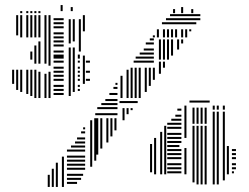

<svg xmlns="http://www.w3.org/2000/svg" viewBox="-20 -740 985 760"><path d="M36 -408H28V-464H36ZM52 -384H44V-464H52ZM52 -600H44V-680H52ZM68 -376H60V-464H68ZM68 -592H60V-680H68ZM92 -368H84V-464H92ZM92 -592H84V-680H92ZM108 -360H100V-464H108ZM108 -504H100V-536H108ZM108 -592H100V-680H108ZM124 -352H116V-464H124ZM124 -488H116V-560H124ZM124 -592H116V-680H124ZM140 -352H132V-456H140ZM140 -488H132V-576H140ZM140 -592H132V-680H140ZM164 -352H156V-448H164ZM164 -488H156V-680H164ZM180 -352H172V-456H180ZM180 -480H172V-680H180ZM232 -364H192V-372H232ZM232 -380H192V-388H232ZM232 -396H192V-404H232ZM232 -420H192V-428H232ZM232 -436H192V-444H232ZM232 -452H192V-460H232ZM232 -468H192V-476H232ZM232 -492H192V-500H232ZM232 -508H192V-516H232ZM232 -516H192V-524H232ZM232 -532H192V-540H232ZM232 -556H192V-564H232ZM232 -572H192V-580H232ZM232 -588H192V-596H232ZM232 -604H192V-612H232ZM232 -628H192V-636H232ZM232 -644H192V-652H232ZM232 -660H192V-668H232ZM260 -360H252V-536H260ZM276 -376H268V-536H276ZM296 -380H288V-388H296ZM296 -396H288V-404H296ZM296 -420H288V-428H296ZM296 -436H288V-444H296ZM296 -452H288V-460H296ZM296 -468H288V-476H296ZM296 -492H288V-500H296ZM296 -508H288V-516H296ZM296 -516H288V-524H296ZM260 -536H252V-552H260ZM260 -568H252V-664H260ZM276 -536H268V-552H276ZM276 -576H268V-664H276ZM300 -536H292V-664H300ZM316 -408H308V-520H316ZM336 -420H320V-428H336ZM336 -452H320V-460H336ZM336 -492H320V-500H336ZM316 -616H308V-672H316ZM316 -672H308V-680H316ZM68 -688H60V-696H68ZM92 -688H84V-696H92ZM108 -688H100V-696H108ZM124 -688H116V-696H124ZM140 -688H132V-696H140ZM228 -696H220V-720H228ZM268 -696H260V-712H268ZM177 0H169V-48H177ZM193 0H185V-72H193ZM209 0H201V-96H209ZM233 0H225V-120H233ZM285 -12H245V-20H285ZM301 -28H245V-36H301ZM309 -44H245V-52H309ZM317 -68H245V-76H317ZM317 -84H245V-92H317ZM317 -100H245V-108H317ZM317 -116H245V-124H317ZM317 -140H245V-148H317ZM317 -156H261V-164H317ZM317 -172H277V-180H317ZM317 -188H285V-196H317ZM317 -212H301V-220H317ZM317 -228H309V-236H317ZM345 -80H337V-264H345ZM361 -104H353V-272H361ZM369 -128H361V-272H369ZM385 -152H377V-272H385ZM409 -176H401V-272H409ZM425 -200H417V-272H425ZM441 -224H433V-272H441ZM445 -284H357V-292H445ZM445 -308H365V-316H445ZM445 -324H381V-332H445ZM445 -340H397V-348H445ZM473 -264H465V-312H473ZM489 -288H481V-312H489ZM505 -304H497V-312H505ZM525 -332H453V-340H525ZM445 -364H413V-372H445ZM445 -388H429V-396H445ZM445 -404H437V-412H445ZM465 -352H457V-440H465ZM489 -352H481V-464H489ZM505 -352H497V-472H505ZM521 -352H513V-472H521ZM537 -352H529V-472H537ZM561 -376H553V-472H561ZM577 -400H569V-472H577ZM593 -424H585V-472H593ZM589 -492H509V-500H589ZM589 -508H517V-516H589ZM589 -524H533V-532H589ZM589 -540H549V-548H589ZM589 -564H557V-572H589ZM589 -580H573V-588H589ZM617 -448H609V-496H617ZM633 -472H625V-496H633ZM617 -504H609V-584H617ZM633 -504H625V-584H633ZM649 -504H641V-584H649ZM665 -520H657V-584H665ZM689 -544H681V-584H689ZM705 -568H697V-584H705ZM593 -592H585V-600H593ZM609 -592H601V-624H609ZM633 -592H625V-624H633ZM649 -592H641V-624H649ZM665 -592H657V-624H665ZM681 -592H673V-624H681ZM705 -592H697V-624H705ZM721 -592H713V-624H721ZM737 -616H729V-624H737ZM757 -644H621V-652H757ZM773 -660H637V-668H773ZM773 -676H653V-684H773ZM673 -688H665V-704H673ZM705 -688H697V-712H705ZM745 -688H737V-704H745ZM582 -58H574V-170H582ZM598 -50H590V-194H598ZM622 -50H614V-218H622ZM638 -50H630V-242H638ZM698 -54H642V-62H698ZM698 -70H642V-78H698ZM698 -86H642V-94H698ZM698 -110H642V-118H698ZM698 -126H642V-134H698ZM698 -142H642V-150H698ZM690 -158H642V-166H690ZM698 -174H642V-182H698ZM698 -190H642V-198H698ZM698 -206H642V-214H698ZM698 -230H642V-238H698ZM698 -246H642V-254H698ZM698 -262H658V-270H698ZM698 -278H674V-286H698ZM698 -302H682V-310H698ZM718 -50H710V-154H718ZM718 -194H710V-322H718ZM750 -18H742V-242H750ZM766 -10H758V-242H766ZM782 -10H774V-242H782ZM798 -10H790V-242H798ZM750 -250H742V-314H750ZM766 -250H758V-314H766ZM782 -250H774V-314H782ZM798 -250H790V-314H798ZM810 -334H730V-342H810ZM830 -10H822V-186H830ZM846 -10H838V-186H846ZM870 -26H862V-186H870ZM886 -50H878V-162H886ZM906 -54H898V-62H906ZM914 -70H898V-78H914ZM914 -86H898V-94H914ZM914 -110H898V-118H914ZM914 -126H898V-134H914ZM914 -142H898V-150H914ZM830 -186H822V-298H830ZM846 -186H838V-298H846ZM870 -186H862V-298H870ZM830 -306H822V-322H830ZM846 -306H838V-322H846ZM870 -306H862V-322H870Z"/></svg>

Font: Rubik Lines
Style: Regular
Weight: 400
Designer: Hubert and Fischer, NaN
Foundry: Hubert and Fischer, NaN
Version: Version 2.201